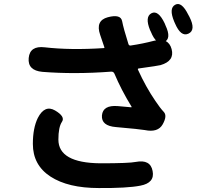

<svg xmlns="http://www.w3.org/2000/svg" viewBox="-20 -886 1040 970"><path d="M479 64Q324 64 235 6Q146 -52 146 -159Q146 -239 171 -290Q206 -358 258 -328Q311 -297 293 -270.5Q275 -244 275 -181Q275 -63 487 -61Q633 -61 666 -68Q740 -82 751 -22Q763 38 689 52Q623 65 479 64ZM802 -258Q778 -215 711 -229Q690 -233 566 -244Q491 -250 495 -303Q500 -356 575 -350L642 -344Q647 -344 644 -348Q592 -433 558 -514Q553 -525 541 -524Q356 -510 194 -523Q119 -530 125 -593Q131 -656 206 -647Q336 -632 504 -643Q509 -643 507 -648L486 -710Q461 -782 525 -799Q590 -816 597 -779Q604 -742 629 -663Q632 -655 640 -656Q701 -665 758 -680Q831 -698 847 -638Q863 -578 791 -557Q781 -554 680 -540Q675 -539 677 -534Q717 -446 765 -376Q789 -340 807.5 -320.5Q826 -301 802 -258ZM932 -716Q894 -698 864 -768L860 -777Q832 -844 865 -862Q897 -880 931 -812L937 -801Q971 -734 932 -716ZM809 -673Q770 -656 742 -726L738 -734Q711 -801 745 -819Q779 -837 812 -768L816 -758Q848 -690 809 -673Z"/></svg>

Font: Resource Han Rounded JP
Style: Bold
Weight: 700
Designer: Cyano Hao (round all glyphs); Ryoko NISHIZUKA 西塚涼子 (kana, bopomofo & ideographs); Paul D. Hunt (Latin, Greek & Cyrillic)
Foundry: Cyano Hao
Version: 0.990